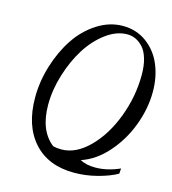

<svg xmlns="http://www.w3.org/2000/svg" viewBox="-111 -767 831 926"><g transform="rotate(15 305.0 -303.5)"><path d="M342.8 68.8Q213.4 68.8 140.9 -12.2Q68.4 -93.3 68.4 -233.9Q68.4 -313.5 92.8 -392.8Q117.2 -472.2 158.7 -534.9Q200.2 -597.7 261.2 -637Q322.3 -676.3 389.6 -676.3Q457 -676.3 508.1 -638.7Q559.1 -601.1 584.5 -540.5Q609.9 -480 609.9 -406.2Q609.9 -322.8 578.4 -238.3Q546.9 -153.8 488.8 -87.9Q430.7 -22 359.4 1.5Q389.6 18.1 435.5 18.1Q494.6 18.1 557.6 -9.8L555.7 16.6Q516.6 38.6 459 53.7Q401.4 68.8 342.8 68.8ZM138.2 -216.3Q138.2 -87.9 213.4 -28.8Q232.9 -23.9 254.9 -23.9Q326.7 -23.9 392.6 -89.6Q458.5 -155.3 497.8 -259.3Q537.1 -363.3 537.1 -471.7Q537.1 -517.1 527.1 -551.3Q517.1 -585.4 499.8 -604.7Q482.4 -624 462.6 -633.3Q442.9 -642.6 420.4 -642.6Q366.7 -642.6 314.2 -603.8Q261.7 -564.9 223.6 -504.4Q185.5 -443.8 161.9 -366.9Q138.2 -290 138.2 -216.3Z"/></g></svg>

Font: Elstob
Style: Italic
Weight: 400
Italic angle: -20°
Designer: Peter S. Baker
Version: Version 1.015